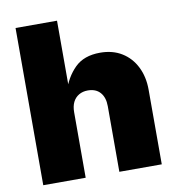

<svg xmlns="http://www.w3.org/2000/svg" viewBox="-81 -802 809 875"><g transform="rotate(-10 323.0 -364.0)"><path d="M245.1 -302.7V0H48.8V-727.5H240.7V-402.8H229.5Q248.5 -465.3 290.8 -507.6Q333 -549.8 408.2 -549.8Q466.3 -549.8 508.5 -523.7Q550.8 -497.6 574 -451.2Q597.2 -404.8 597.2 -345.2V0H400.9V-303.7Q400.9 -344.2 380.6 -367.2Q360.4 -390.1 323.2 -390.1Q299.8 -390.1 282 -379.6Q264.2 -369.1 254.6 -349.9Q245.1 -330.6 245.1 -302.7Z"/></g></svg>

Font: Inter 16pt Black
Style: Regular
Weight: 900
Version: Version 4.001;git-66647c0bb